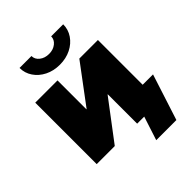

<svg xmlns="http://www.w3.org/2000/svg" viewBox="-252 -897 1191 1191"><g transform="rotate(-45 344.0 -301.5)"><path d="M597.7 0H402.8V-257.3H400.9L206.5 0H47.9V-539.1H243.2V-285.6H245.1L434.6 -539.1H597.7ZM322.8 -597.2Q268.1 -597.2 224.9 -618.9Q181.6 -640.6 156.5 -677.7Q131.3 -714.8 131.3 -760.3H235.8Q235.8 -731.4 260.7 -711.7Q285.6 -691.9 322.8 -691.9Q359.4 -691.9 384 -711.7Q408.7 -731.4 408.7 -760.3H514.2Q514.2 -714.8 489 -677.7Q463.9 -640.6 420.7 -618.9Q377.4 -597.2 322.8 -597.2ZM414.1 156.2 464.8 0H418V-146.5H688.5L590.8 156.2Z"/></g></svg>

Font: Inter 18pt Black
Style: Regular
Weight: 900
Designer: Rasmus Andersson
Foundry: rsms
Version: Version 4.001;git-66647c0bb